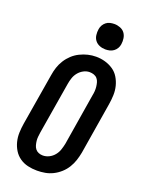

<svg xmlns="http://www.w3.org/2000/svg" viewBox="-177 -1047 854 1137"><g transform="rotate(20 250.0 -478.5)"><path d="M205 8Q175 8 147 1.5Q119 -5 96 -21Q73 -37 58.5 -60.5Q44 -84 37 -111.5Q30 -139 31 -168.5Q32 -198 37 -228L91 -552Q95 -578 103 -602.5Q111 -627 125.5 -650Q140 -673 160 -691.5Q180 -710 204.5 -722Q229 -734 254 -740Q279 -746 305 -746Q335 -746 362.5 -738Q390 -730 413 -714.5Q436 -699 450.5 -675Q465 -651 472 -623.5Q479 -596 478 -566.5Q477 -537 472 -507L419 -183Q414 -157 406 -132.5Q398 -108 384 -85Q370 -62 349.5 -43.5Q329 -25 305 -13Q281 -1 255.5 3.5Q230 8 205 8ZM207 -88Q227 -88 246 -97.5Q265 -107 278.5 -123.5Q292 -140 298.5 -159.5Q305 -179 309 -198L362 -523Q365 -537 366 -551Q367 -565 365.5 -578.5Q364 -592 360.5 -605Q357 -618 348.5 -628Q340 -638 327 -642.5Q314 -647 300 -647Q280 -647 261.5 -637Q243 -627 230 -611Q217 -595 210.5 -575.5Q204 -556 201 -537L147 -212Q145 -198 143.5 -184Q142 -170 143.5 -157Q145 -144 148.5 -131Q152 -118 160 -108Q168 -98 180.5 -93Q193 -88 207 -88ZM340 -805Q321 -805 303.5 -812Q286 -819 275 -833Q264 -847 261.5 -866Q259 -885 262 -904Q264 -918 271 -930Q278 -942 289 -950.5Q300 -959 313.5 -962Q327 -965 340 -965Q359 -965 377 -958Q395 -951 405.5 -937Q416 -923 419 -904Q422 -885 419 -866Q417 -852 410 -840Q403 -828 391.5 -819.5Q380 -811 366.5 -808Q353 -805 340 -805Z"/></g></svg>

Font: Iosevka Curly Slab Oblique
Style: Bold
Weight: 700
Italic angle: -9°
Monospace: yes
Designer: Belleve Invis
Foundry: Belleve Invis
Version: Version 11.1.0; ttfautohint (v1.8.3)